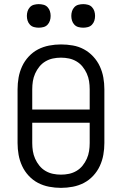

<svg xmlns="http://www.w3.org/2000/svg" viewBox="-20 -897 590 929"><path d="M275 12Q246 12 217.5 6.5Q189 1 164 -12Q139 -25 119 -46.5Q99 -68 87 -94Q75 -120 70 -148Q65 -176 65 -205V-465Q65 -494 70 -522Q75 -550 87 -576Q99 -602 119 -623.5Q139 -645 164 -658Q189 -671 217.5 -676.5Q246 -682 275 -682Q304 -682 332.5 -677Q361 -672 386 -658.5Q411 -645 431 -623.5Q451 -602 463 -576Q475 -550 480 -522Q485 -494 485 -465V-205Q485 -176 480 -148Q475 -120 463 -94Q451 -68 431 -46.5Q411 -25 386 -12Q361 1 332.5 6.5Q304 12 275 12ZM136 -367H414V-465Q414 -485 411 -504Q408 -523 400 -541Q392 -559 379.5 -574.5Q367 -590 350 -600Q333 -610 314 -614Q295 -618 275 -618Q255 -618 236 -614Q217 -610 200 -600Q183 -590 170.5 -574.5Q158 -559 150 -541Q142 -523 139 -504Q136 -485 136 -465ZM275 -52Q295 -52 314 -56Q333 -60 350 -70Q367 -80 379.5 -95.5Q392 -111 400 -129Q408 -147 411 -166Q414 -185 414 -205V-303H136V-205Q136 -185 139 -166Q142 -147 150 -129Q158 -111 170.5 -95.5Q183 -80 200 -70Q217 -60 236 -56Q255 -52 275 -52ZM383 -763Q371 -763 359.5 -766Q348 -769 340 -777.5Q332 -786 328.5 -797Q325 -808 325 -820Q325 -832 328.5 -843Q332 -854 340 -862.5Q348 -871 359.5 -874Q371 -877 383 -877Q394 -877 405.5 -874Q417 -871 425 -862.5Q433 -854 436.5 -843Q440 -832 440 -820Q440 -808 436.5 -797Q433 -786 425 -777.5Q417 -769 405.5 -766Q394 -763 383 -763ZM167 -763Q156 -763 144.5 -766Q133 -769 125 -777.5Q117 -786 113.5 -797Q110 -808 110 -820Q110 -832 113.5 -843Q117 -854 125 -862.5Q133 -871 144.5 -874Q156 -877 167 -877Q179 -877 190.5 -874Q202 -871 210 -862.5Q218 -854 221.5 -843Q225 -832 225 -820Q225 -808 221.5 -797Q218 -786 210 -777.5Q202 -769 190.5 -766Q179 -763 167 -763Z"/></svg>

Font: Lode
Style: Regular
Weight: 400
Monospace: yes
Designer: Belleve Invis
Foundry: Belleve Invis
Version: Version 29.2.0; ttfautohint (v1.8.3)